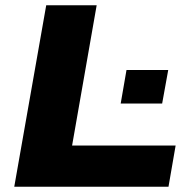

<svg xmlns="http://www.w3.org/2000/svg" viewBox="-20 -707 726 727"><path d="M34 0 155 -687H346L253 -156H645L618 0ZM437 -315 459 -442H617L594 -315Z"/></svg>

Font: Archivo SemiExpanded ExtraBold
Style: Italic
Weight: 800
Width: 6
Italic angle: -10°
Designer: Hector Gatti
Foundry: Omnibus-Type
Version: Version 2.001